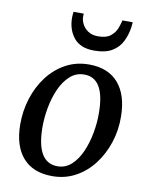

<svg xmlns="http://www.w3.org/2000/svg" viewBox="-91 -880 746 957"><g transform="rotate(10 282.5 -401.5)"><path d="M325.5 -568.5Q422 -568.5 473.8 -509Q525.5 -449.5 526.5 -340Q527.5 -272 507 -209Q486.5 -146 448.5 -96.2Q410.5 -46.5 357.5 -17.5Q304.5 11.5 239.5 11.5Q143 11.5 91.2 -47Q39.5 -105.5 38.5 -213.5Q38 -282.5 58 -346.2Q78 -410 115.8 -460Q153.5 -510 206.8 -539.2Q260 -568.5 325.5 -568.5ZM310.5 -515Q269 -515 238.5 -487.5Q208 -460 188.2 -415.5Q168.5 -371 159 -319Q149.5 -267 150 -217.5Q152 -41.5 257 -41.5Q297.5 -41.5 327.5 -69Q357.5 -96.5 377 -141Q396.5 -185.5 406 -237.5Q415.5 -289.5 415 -339Q414 -515 310.5 -515ZM336.5 -641Q267 -641 233.8 -682.2Q200.5 -723.5 200.5 -784.5Q200.5 -795 201.5 -802.5Q202.5 -810 203 -813.5H254.5Q254 -809.5 254 -805.2Q254 -801 254 -796.5Q254 -780.5 263.2 -761.5Q272.5 -742.5 292.5 -728.5Q312.5 -714.5 344.5 -714.5Q385.5 -714.5 407 -731.8Q428.5 -749 437.5 -772.2Q446.5 -795.5 450 -813.5H502Q502 -809.5 501.5 -802.8Q501 -796 500 -788Q494.5 -749.5 478 -715.8Q461.5 -682 427.8 -661.5Q394 -641 336.5 -641Z"/></g></svg>

Font: Merriweather
Style: Italic
Weight: 400
Italic angle: -7.8°
Designer: Eben Sorkin
Foundry: Eben Sorkin
Version: Version 2.100